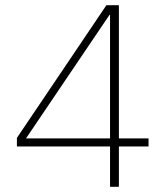

<svg xmlns="http://www.w3.org/2000/svg" viewBox="-20 -718 640 738"><path d="M403 0V-155H45V-188L389 -698H437V-186H551V-155H437V0ZM80 -186H403V-661H401Z"/></svg>

Font: IBM Plex Sans Thai Looped ExtraLight
Style: Regular
Weight: 200
Designer: Mike Abbink, Paul van der Laan, Pieter van Rosmalen, Ben Mitchell, Mark Frömberg
Foundry: Bold Monday
Version: Version 1.0